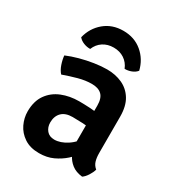

<svg xmlns="http://www.w3.org/2000/svg" viewBox="-174 -816 858 937"><g transform="rotate(30 255.0 -348.0)"><path d="M38 -135.5Q38 -193.5 64.5 -231Q91 -268.5 135 -286.2Q179 -304 232 -304Q258 -304 293 -302.2Q328 -300.5 357 -294V-213Q332 -218.5 300 -220Q268 -221.5 242.5 -221.5Q202 -221.5 181.2 -200.5Q160.5 -179.5 160.5 -144Q160.5 -117.5 175.8 -99.2Q191 -81 219 -81Q253 -81 290 -105Q327 -129 352 -174L370.5 -86.5Q351.5 -64.5 325.8 -41.5Q300 -18.5 265.8 -2.5Q231.5 13.5 187.5 13.5Q137 13.5 103.8 -8.8Q70.5 -31 54.2 -65.2Q38 -99.5 38 -135.5ZM470 -56.5Q465.5 -39.5 453.2 -20.5Q441 -1.5 427.5 7.5Q391 3.5 368 -14.5Q345 -32.5 333.2 -57.8Q321.5 -83 318.5 -109.5V-330Q318.5 -371.5 299.2 -390Q280 -408.5 243 -408.5Q207.5 -408.5 168.2 -397.8Q129 -387 90 -373Q76 -388 67.2 -413.2Q58.5 -438.5 56.5 -461.5Q87 -474.5 124.5 -484.8Q162 -495 200.8 -501Q239.5 -507 272.5 -507Q319.5 -507 358 -489.5Q396.5 -472 419.2 -435Q442 -398 442 -338V-134Q442 -108 447.8 -89Q453.5 -70 470 -56.5ZM410.5 -579.5Q400 -566 381.5 -558.8Q363 -551.5 344 -552Q332 -582 306.5 -598.8Q281 -615.5 247 -615.5Q213 -615.5 187.5 -598.8Q162 -582 150 -552Q131 -551.5 112.8 -558.8Q94.5 -566 83.5 -579.5Q97.5 -637 141 -673.5Q184.5 -710 247 -710Q309.5 -710 353 -673.5Q396.5 -637 410.5 -579.5Z"/></g></svg>

Font: Signika Negative Light SemiBold
Style: Regular
Weight: 600
Version: Version 2.001